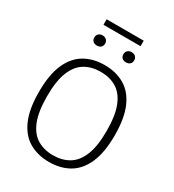

<svg xmlns="http://www.w3.org/2000/svg" viewBox="-238 -1158 1181 1301"><g transform="rotate(30 352.0 -507.5)"><path d="M352 9Q263 9 196.2 -29.5Q129.5 -68 92.5 -151.5Q55.5 -235 55.5 -370Q55.5 -505 92.8 -588.5Q130 -672 196.8 -710.5Q263.5 -749 352 -749Q440.5 -749 507.2 -710.5Q574 -672 611 -588.2Q648 -504.5 648 -370Q648 -235.5 610.8 -151.8Q573.5 -68 506.8 -29.5Q440 9 352 9ZM352 -44Q422 -44 474.5 -75Q527 -106 556.2 -177Q585.5 -248 585.5 -367.5Q585.5 -490 556.2 -561.8Q527 -633.5 474.5 -664.8Q422 -696 352 -696Q281.5 -696 229 -665Q176.5 -634 147.2 -563.2Q118 -492.5 118 -372.5Q118 -250 147.2 -178.2Q176.5 -106.5 229 -75.2Q281.5 -44 352 -44ZM465.5 -836.5Q446.5 -836.5 435 -847Q423.5 -857.5 423.5 -876Q423.5 -894 435 -905Q446.5 -916 465.5 -916Q485 -916 496.5 -905Q508 -894 508 -876Q508 -857.5 496.5 -847Q485 -836.5 465.5 -836.5ZM238.5 -836.5Q219 -836.5 207.5 -847Q196 -857.5 196 -876Q196 -894 207.5 -905Q219 -916 238.5 -916Q257.5 -916 269 -905Q280.5 -894 280.5 -876Q280.5 -857.5 269 -847Q257.5 -836.5 238.5 -836.5ZM207 -981V-1024H497V-981Z"/></g></svg>

Font: Encode Sans Lt
Style: Regular
Weight: 300
Designer: Multiple Designers
Foundry: Impallari Type
Version: Version 3.002; ttfautohint (v1.8.3) -l 8 -r 50 -G 200 -x 14 